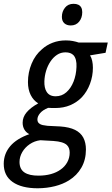

<svg xmlns="http://www.w3.org/2000/svg" viewBox="-77 -762 594 1022"><path d="M124.5 240.2Q37.6 240.2 -10 206.5Q-57.6 172.9 -57.1 108.9Q-56.6 56.2 -22.7 16.1Q11.2 -23.9 79.1 -47.9Q62 -56.6 52.7 -72.5Q43.5 -88.4 43.5 -108.9Q43.5 -138.7 64.5 -163.8Q85.4 -189 126.5 -211.9Q101.1 -227.1 86.4 -256.3Q71.8 -285.6 71.8 -325.2Q71.8 -376.5 91.3 -423.3Q110.8 -470.2 147 -500.5Q171.4 -522.5 203.6 -534.7Q235.8 -546.9 272.9 -546.9Q293.5 -546.9 310.5 -543.7Q327.6 -540.5 341.8 -535.6H496.6L484.9 -481L402.3 -467.3Q410.2 -454.6 413.8 -437.7Q417.5 -420.9 417.5 -401.4Q417.5 -356.9 401.9 -315.4Q386.2 -273.9 358.9 -244.6Q332.5 -217.3 296.9 -202.1Q261.2 -187 217.3 -187Q204.6 -187 195.1 -187.3Q185.5 -187.5 179.2 -188Q150.4 -176.3 136.2 -159.4Q122.1 -142.6 122.1 -126Q122.1 -110.8 133.3 -103.5Q139.6 -98.6 150.4 -96.2Q161.1 -93.8 175.8 -92.3L244.1 -88.9Q292.5 -85.4 322.5 -70.6Q352.5 -55.7 366.5 -29.3Q380.4 -2.9 380.4 33.7Q380.4 88.4 356.4 130.1Q332.5 171.9 290 198.2Q257.8 218.3 215.6 229Q173.3 239.7 124.5 240.2ZM128.4 172.9Q164.1 172.9 194.1 164.6Q224.1 156.2 245.6 140.6Q268.1 125 281 101.6Q293.9 78.1 293.9 50.3Q293.9 38.1 290.5 28.1Q287.1 18.1 279.3 10.3Q269.5 1 251.7 -4.4Q233.9 -9.8 207 -11.7L137.7 -15.6Q106.4 -11.7 81.3 5.4Q56.2 22.5 41.5 47.6Q26.9 72.8 26.9 100.1Q26.9 138.2 53 155.8Q79.1 173.3 128.4 172.9ZM219.2 -249.5Q252 -249.5 276.1 -270.8Q300.3 -292 314.5 -327.6Q328.6 -363.3 330.1 -405.8Q331.1 -426.8 327.1 -442.4Q323.2 -458 314.5 -467.8Q307.1 -475.6 296.4 -479.5Q285.6 -483.4 271.5 -483.4Q246.6 -483.4 226.6 -470.2Q206.5 -457 191.7 -434.8Q176.8 -412.6 168.5 -385.3Q160.2 -357.9 159.2 -329.1Q158.7 -312 161.6 -297.9Q164.6 -283.7 170.9 -273.9Q185.5 -249.5 219.2 -249.5ZM299.8 -626.5Q278.3 -626.5 265.4 -638.2Q252.4 -649.9 252.4 -672.4Q252.4 -700.2 268.8 -720.9Q285.2 -741.7 314.5 -741.7Q329.6 -741.7 339.8 -736.8Q350.1 -731.9 355.5 -721.9Q360.8 -711.9 360.8 -697.3Q360.8 -667 344.2 -646.7Q327.6 -626.5 299.8 -626.5Z"/></svg>

Font: Open Sans SemiCondensed Medium
Style: Italic
Weight: 500
Width: 4
Italic angle: -12°
Designer: Monotype Design Team
Foundry: Monotype Imaging Inc.
Version: Version 3.000